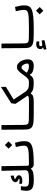

<svg xmlns="http://www.w3.org/2000/svg" viewBox="1540 -2285 1022 4142"><g transform="rotate(-90 2051.0 -214.0)"><path d="M246.6 3.9C377.9 3.9 449.7 -15.1 478.5 -58.1H486.8C502.4 -17.1 535.6 2.9 580.1 2.9C603.5 2.9 622.6 -10.3 622.6 -56.2C622.6 -90.8 610.8 -100.6 585.9 -100.6C548.8 -100.6 545.9 -109.4 545.4 -159.2C545.4 -160.6 545.4 -162.6 545.4 -164.6L537.1 -693.4H436.5L449.7 -189C451.7 -120.6 426.8 -99.6 240.7 -99.6C112.3 -99.6 97.2 -124 97.2 -181.2C97.2 -210.9 100.6 -245.6 105 -274.9H21.5C12.2 -240.2 6.3 -193.4 6.3 -156.2C6.3 -31.2 70.8 3.9 246.6 3.9ZM230.5 -243.7C286.1 -243.7 340.8 -266.1 340.8 -316.9C340.8 -339.4 332.5 -356.9 294.9 -377C270 -390.6 259.8 -396 259.8 -402.8C259.8 -410.2 281.2 -420.4 335 -428.2L331.5 -496.1C229.5 -478 190.9 -429.7 190.9 -395C190.9 -371.1 204.1 -352.5 231.9 -336.9C262.7 -319.8 269.5 -318.8 269.5 -311.5C269.5 -306.2 260.7 -302.7 227.5 -302.7C204.1 -302.7 181.6 -305.7 155.8 -310.1L158.2 -250.5C175.8 -246.6 201.7 -243.7 230.5 -243.7Z M580.1 2.9C1010.3 2.9 1076.7 -49.8 1076.7 -203.6C1076.7 -259.8 1064.5 -324.7 1042.5 -400.9L950.2 -383.8C966.3 -315.9 979 -256.3 979 -208C979 -119.1 938.5 -100.6 585.9 -100.6C574.7 -100.6 564 -87.4 564 -52.7C564 -16.6 567.4 2.9 580.1 2.9ZM993.7 -461.9 1072.3 -540.5 993.7 -619.6 915 -540.5Z M1752 2.9C1772 2.9 1784.7 -12.7 1784.7 -54.2C1784.7 -84.5 1776.9 -100.6 1757.8 -100.6C1744.6 -100.6 1731.9 -100.6 1719.7 -100.6C1639.2 -100.6 1583 -100.6 1525.9 -103C1440.9 -106.9 1428.7 -127.4 1427.7 -220.2L1423.8 -693.4H1323.2L1327.1 -188.5C1328.1 -57.1 1367.2 -13.2 1503.9 -2C1567.4 2.9 1632.3 2.9 1714.4 2.9C1726.6 2.9 1738.8 2.9 1752 2.9Z M2337.9 2.9C2352.5 2.9 2370.6 -10.3 2370.6 -58.6C2370.6 -79.6 2361.8 -100.6 2343.8 -100.6C2229 -100.6 2187.5 -110.8 2132.3 -193.8L1974.6 -430.7L2248.5 -597.7L2246.1 -704.6L1894.5 -482.9L1881.8 -392.1L2057.6 -129.9C2044.4 -104.5 2020 -100.6 1925.3 -100.6H1757.8L1752 2.9H1920.9C2040 2.9 2078.1 -14.6 2098.1 -59.1H2113.3C2162.6 -11.7 2222.2 2.9 2337.9 2.9Z M2335 2.9C2424.8 2.9 2458 -16.1 2504.4 -76.7H2516.6C2536.1 -22.9 2615.2 2.9 2699.7 2.9C2788.1 2.9 2841.8 -34.7 2841.8 -122.6C2841.8 -244.6 2769 -360.4 2678.2 -360.4C2622.1 -360.4 2580.6 -328.1 2504.4 -219.2C2434.6 -119.6 2408.2 -100.1 2343.8 -100.1C2320.8 -100.1 2309.6 -88.4 2309.6 -56.2C2309.6 -12.7 2317.4 2.9 2335 2.9ZM2553.7 -147C2554.2 -147 2554.2 -147.5 2554.7 -147.9C2603.5 -218.8 2628.4 -260.7 2668 -260.7C2712.9 -260.7 2752 -188 2752 -138.7C2752 -111.3 2731.9 -100.6 2691.4 -100.6C2634.3 -100.6 2595.7 -118.2 2553.7 -147Z M3509.8 2.9C3529.8 2.9 3542.5 -12.7 3542.5 -54.2C3542.5 -84.5 3534.7 -100.6 3515.6 -100.6C3502.4 -100.6 3489.7 -100.6 3477.5 -100.6C3397 -100.6 3340.8 -100.6 3283.7 -103C3198.7 -106.9 3186.5 -127.4 3185.5 -220.2L3181.6 -693.4H3081.1L3085 -188.5C3085.9 -57.1 3125 -13.2 3261.7 -2C3325.2 2.9 3390.1 2.9 3472.2 2.9C3484.4 2.9 3496.6 2.9 3509.8 2.9ZM3058.1 277.3 3255.4 234.4 3248.5 173.3C3219.2 178.7 3178.7 186.5 3160.2 186.5C3136.7 186.5 3125 179.2 3125 154.3C3125 128.9 3138.2 119.6 3181.2 119.6C3192.4 119.6 3211.9 121.1 3227.1 123L3230 67.4C3213.4 61 3195.3 55.7 3168 55.7C3106.9 55.7 3063.5 86.4 3063.5 141.6C3063.5 172.9 3076.2 192.9 3098.6 200.7V207L3052.7 218.8Z M3509.8 2.9C3939.9 2.9 4006.3 -49.8 4006.3 -203.6C4006.3 -259.8 3994.1 -324.7 3972.2 -400.9L3879.9 -383.8C3896 -315.9 3908.7 -256.3 3908.7 -208C3908.7 -119.1 3868.2 -100.6 3515.6 -100.6C3504.4 -100.6 3493.7 -87.4 3493.7 -52.7C3493.7 -16.6 3497.1 2.9 3509.8 2.9ZM3891.6 209.5 3970.2 130.9 3891.6 51.8 3813 130.9Z"/></g></svg>

Font: Cascadia Mono NF
Style: Regular
Weight: 400
Monospace: yes
Designer: Aaron Bell
Foundry: Saja Typeworks
Version: Version 2404.023